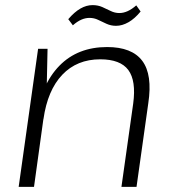

<svg xmlns="http://www.w3.org/2000/svg" viewBox="-20 -731 674 751"><path d="M501 -326Q513 -415 482 -457Q451 -499 372 -499Q281 -499 223.5 -438.5Q166 -378 150 -265L111 -203L120 -264Q141 -401 212.5 -474Q284 -547 399 -547Q496 -547 536.5 -493Q577 -439 560 -327L514 0H455ZM129 -540H166L162 -354L113 0H53ZM247 -656Q271 -684 294.5 -697.5Q318 -711 342 -711Q363 -711 380 -703.5Q397 -696 413 -688Q429 -680 447 -680Q463 -680 479.5 -687.5Q496 -695 513 -710L530 -686Q507 -658 482.5 -644Q458 -630 434 -630Q414 -630 396.5 -638Q379 -646 363.5 -653.5Q348 -661 330 -661Q314 -661 298 -654Q282 -647 265 -632Z"/></svg>

Font: Pathway Extreme 28pt ExtraLight
Style: Italic
Weight: 250
Italic angle: -8°
Designer: Eduardo Rodriguez Tunni
Foundry: Eduardo Rodriguez Tunni
Version: Version 1.001;gftools[0.9.26]